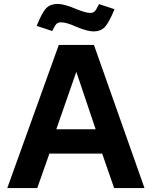

<svg xmlns="http://www.w3.org/2000/svg" viewBox="-20 -959 774 979"><path d="M459 -730 716.8 0H562L501 -175.8H231.9L169.9 0H17.1L279.8 -730ZM167 -827.1Q194.8 -896.5 216.1 -917.7Q237.3 -939 273.9 -939Q306.6 -939 363.8 -915Q415.5 -893.1 439.9 -893.1Q454.6 -893.1 462.9 -901.4Q471.2 -909.7 484.9 -938L564 -912.1Q535.6 -843.3 514.4 -821Q493.2 -798.8 457 -798.8Q425.3 -798.8 367.2 -823.2Q318.8 -845.2 292 -845.2Q276.4 -845.2 268.1 -837.2Q259.8 -829.1 246.1 -800.8ZM267.1 -299.8H467.8L369.1 -592.8Z"/></svg>

Font: Nacelle Bold
Style: Regular
Weight: 700
Designer: Sora Sagano
Foundry: Sora Sagano
Version: Version 1.000;FEAKit 1.0